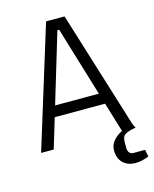

<svg xmlns="http://www.w3.org/2000/svg" viewBox="-118 -704 766 954"><g transform="rotate(-15 264.5 -227.5)"><path d="M19 0 212 -625H307L501 0H436L264 -568H255L84 0ZM102 -154V-210H420V-154ZM461 170Q420 170 396 146.5Q372 123 372 82Q372 44 408.5 15.5Q445 -13 495 -19L505 0L481 5Q451 13 442.5 23.5Q434 34 434 58V85Q434 101 441.5 110Q449 119 462 119H522L529 155Q512 162 495 166Q478 170 461 170Z"/></g></svg>

Font: Changa ExtraLight
Style: Regular
Weight: 250
Designer: Eduardo Rodriguez Tunni
Foundry: Eduardo Rodriguez Tunni
Version: Version 3.002; ttfautohint (v1.8.2)